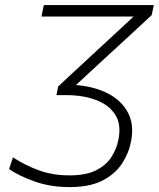

<svg xmlns="http://www.w3.org/2000/svg" viewBox="-20 -733 630 762"><path d="M256 9.5Q179.5 9.5 116.8 -13Q54 -35.5 16 -62L31.5 -108.5Q78.5 -77.5 133.8 -57.2Q189 -37 255.5 -37Q321.5 -37 361.5 -57.2Q401.5 -77.5 422 -109.5Q442.5 -141.5 449.5 -176.5Q462.5 -237.5 437.8 -277Q413 -316.5 361.5 -336Q310 -355.5 242 -355.5H204L211 -390Q239.5 -416.5 269.8 -444.8Q300 -473 329.5 -500L510.5 -667.5H144.5L154 -713H590.5L582 -673Q532 -626.5 482 -580.5Q432 -534.5 381.5 -488L281.5 -395.5Q353.5 -390 408 -362.2Q462.5 -334.5 488.2 -285.2Q514 -236 499 -166.5Q490 -123 463.5 -82.8Q437 -42.5 386.8 -16.5Q336.5 9.5 256 9.5Z"/></svg>

Font: Commissioner ExtraLight
Style: Italic
Weight: 200
Italic angle: -12°
Designer: Kostas Bartsokas
Foundry: Kostas Bartsokas
Version: Version 1.000; ttfautohint (v1.8.3)